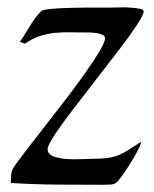

<svg xmlns="http://www.w3.org/2000/svg" viewBox="-20 -510 428 532"><path d="M291 -489Q296 -489 310.5 -489.5Q325 -490 340 -489Q355 -488 366.5 -486Q378 -484 378 -478Q378 -469 358.5 -439.5Q339 -410 309 -371Q279 -332 245 -288Q211 -244 181 -205Q151 -166 131.5 -136.5Q112 -107 112 -97Q112 -83 127.5 -77Q143 -71 163.5 -69.5Q184 -68 205 -69Q226 -70 237 -70Q263 -70 279.5 -72.5Q296 -75 309.5 -80.5Q323 -86 336.5 -95Q350 -104 371 -117Q371 -111 362 -93.5Q353 -76 341 -57Q329 -38 317.5 -22Q306 -6 301 -3Q295 1 285 1.5Q275 2 267 2Q202 2 138.5 1.5Q75 1 10 -3Q10 -14 11 -26Q12 -38 19 -48Q29 -63 51.5 -92Q74 -121 102 -157Q130 -193 160 -232Q190 -271 214.5 -305.5Q239 -340 255 -366.5Q271 -393 271 -404Q271 -410 265 -413Q259 -416 251.5 -417.5Q244 -419 236.5 -419.5Q229 -420 225 -420Q199 -420 176.5 -420.5Q154 -421 133 -419Q112 -417 91.5 -410.5Q71 -404 49 -389L35 -394Q49 -414 62.5 -437Q76 -460 93 -478Q96 -482 110 -484Q124 -486 143.5 -487Q163 -488 185.5 -488.5Q208 -489 229 -489Q250 -489 266.5 -489Q283 -489 291 -489Z"/></svg>

Font: Augsburger Schrift CAT
Style: Regular
Weight: 400
Designer: Peter Wiegel nach Roos&Junge Offenbach
Foundry: CAT-Fonts, Peter Wiegel
Version: Version 1.000